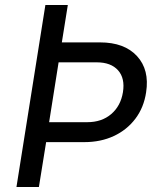

<svg xmlns="http://www.w3.org/2000/svg" viewBox="-20 -750 640 770"><path d="M46 0 162 -730H252L228 -580H381Q479 -580 529.5 -525Q580 -470 566 -380Q557 -319 523 -274Q489 -229 436.5 -204.5Q384 -180 318 -180H165L136 0ZM177 -260H330Q388 -260 426 -292.5Q464 -325 473 -380Q482 -436 453.5 -468Q425 -500 368 -500H215Z"/></svg>

Font: JetBrains Mono NL
Style: Italic
Weight: 400
Italic angle: -9°
Monospace: yes
Designer: Philipp Nurullin, Konstantin Bulenkov
Foundry: JetBrains
Version: Version 2.305; ttfautohint (v1.8.4.7-5d5b)